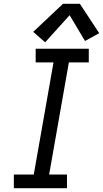

<svg xmlns="http://www.w3.org/2000/svg" viewBox="-20 -992 543 1012"><path d="M53 0V-72H158L262 -663H168V-735H448V-663H343L239 -72H333V0ZM218 -769 155 -824 312 -972H401L503 -817L428 -776L347 -912Z"/></svg>

Font: Iosevka SS08
Style: Italic
Weight: 400
Italic angle: -10°
Monospace: yes
Designer: Belleve Invis
Foundry: Belleve Invis
Version: 2.1.0; ttfautohint (v1.8.2)